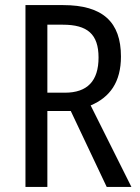

<svg xmlns="http://www.w3.org/2000/svg" viewBox="-20 -734 549 754"><path d="M228 -714H80V0H166V-298H258L399 0H496L336 -320C412 -352 455 -412 455 -512C455 -647 384 -714 228 -714ZM227 -637C323 -637 367 -600 367 -508C367 -416 323 -370 235 -370H166V-637Z"/></svg>

Font: Noto Sans Telugu Condensed
Style: Regular
Weight: 400
Width: 3
Designer: Jelle Bosma - Monotype Design Team
Foundry: Monotype Imaging Inc.
Version: Version 2.005